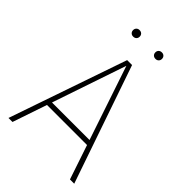

<svg xmlns="http://www.w3.org/2000/svg" viewBox="-246 -948 1049 1049"><g transform="rotate(45 279.0 -423.0)"><path d="M298 -682 533 0H500L279 -657L56 0H25L260 -682ZM434 -228 444 -199H112L123 -228ZM365 -846Q376 -846 383 -839Q390 -832 390 -821Q390 -810 383 -803Q376 -796 365 -796Q353 -796 346 -803Q339 -810 339 -821Q339 -832 346 -839Q353 -846 365 -846ZM192 -846Q204 -846 211 -839Q218 -832 218 -821Q218 -810 211 -803Q204 -796 192 -796Q181 -796 174 -803Q167 -810 167 -821Q167 -832 174 -839Q181 -846 192 -846Z"/></g></svg>

Font: Firava
Style: Regular
Weight: 400
Designer: Carrois Corporate & Edenspiekermann AG
Foundry: Greg Finn Gibson
Version: Version 5.000